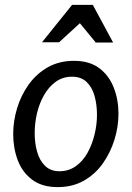

<svg xmlns="http://www.w3.org/2000/svg" viewBox="-20 -753 539 786"><path d="M216 13Q152 13 111.5 -17.5Q71 -48 52.5 -97.5Q34 -147 34 -204Q34 -257 50 -310Q66 -363 97.5 -407Q129 -451 175.5 -477.5Q222 -504 283 -504Q347 -504 387 -473.5Q427 -443 446 -393.5Q465 -344 465 -288Q465 -234 448.5 -181Q432 -128 401 -84Q370 -40 323.5 -13.5Q277 13 216 13ZM223 -52Q261 -52 290 -72.5Q319 -93 338 -127Q357 -161 367 -202Q377 -243 377 -283Q377 -325 367 -360.5Q357 -396 334.5 -417.5Q312 -439 275 -439Q237 -439 208.5 -418.5Q180 -398 160.5 -364Q141 -330 131.5 -289.5Q122 -249 122 -208Q122 -167 132 -131.5Q142 -96 164.5 -74Q187 -52 223 -52ZM307 -658 222 -580H152L275 -733H360L443 -579H372Z"/></svg>

Font: Rosario Medium
Style: Italic
Weight: 500
Italic angle: -8.05°
Version: Version 1.201